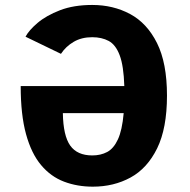

<svg xmlns="http://www.w3.org/2000/svg" viewBox="-20 -724 750 756"><path d="M637.5 -347.5Q637.5 -219 598.8 -140Q560 -61 494 -25Q428 11 345.5 11Q284 11 232 -8.8Q180 -28.5 141.8 -74Q103.5 -119.5 82.5 -195.8Q61.5 -272 61.5 -385H469.5Q467 -465 451.2 -506.5Q435.5 -548 408 -562.8Q380.5 -577.5 343 -577.5Q301 -577.5 270 -559.2Q239 -541 220 -512L80.5 -579.5Q94 -605 128.2 -634Q162.5 -663 216.5 -683.8Q270.5 -704.5 343 -704.5Q425.5 -704.5 492.2 -668.8Q559 -633 598.2 -554.5Q637.5 -476 637.5 -347.5ZM343.5 -112Q376.5 -112 402 -125.5Q427.5 -139 444.2 -175Q461 -211 467 -278.5H227.5Q229 -189.5 256.5 -150.8Q284 -112 343.5 -112Z"/></svg>

Font: League Mono
Style: Bold
Weight: 700
Width: 6
Designer: Tyler Finck
Foundry: The League of Moveable Type / Tyler Finck
Version: Version 2.300;RELEASE